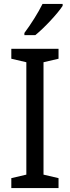

<svg xmlns="http://www.w3.org/2000/svg" viewBox="-20 -964 358 984"><path d="M301 -934V-944H198C176 -899 138 -839 105 -795V-784H161C206 -820 276 -895 301 -934ZM280 0V-51L203 -69V-645L280 -663V-714H38V-663L115 -645V-69L38 -51V0Z"/></svg>

Font: Noto Sans Sinhala UI SemiCondensed
Style: Regular
Weight: 400
Width: 4
Designer: Jelle Bosma - Monotype Design Team
Foundry: Monotype Imaging Inc.
Version: Version 2.006